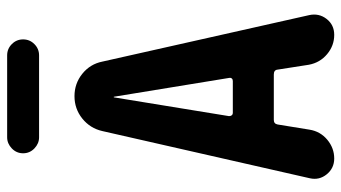

<svg xmlns="http://www.w3.org/2000/svg" viewBox="-230 -730 960 540"><g transform="rotate(-90 250.0 -460.0)"><path d="M133.8 -919.9H364.3Q382.8 -919.9 396 -906.7Q409.2 -893.6 409.2 -875Q409.2 -856.4 396 -843.3Q382.8 -830.1 364.3 -830.1H133.8Q116.2 -830.1 102.5 -843.3Q88.9 -856.4 88.9 -875Q88.9 -893.6 102.5 -906.7Q116.2 -919.9 133.8 -919.9ZM292 -285.2Q296.9 -285.2 299.3 -288.1Q301.8 -291 300.8 -295.9L248 -619.1Q248 -620.1 247.1 -620.1Q246.1 -620.1 246.1 -619.1L193.4 -295.9Q193.4 -291 195.8 -288.1Q198.2 -285.2 202.1 -285.2ZM346.7 -652.3 477.5 -70.3Q483.4 -43 466.8 -21.5Q450.2 0 421.9 0Q391.6 0 367.7 -20Q343.8 -40 337.9 -71.3L324.2 -159.2Q323.2 -169.9 310.5 -169.9H182.6Q171.9 -169.9 169.9 -159.2L155.3 -69.3Q150.4 -39.1 127 -19.5Q103.5 0 74.2 0Q46.9 0 29.8 -21Q12.7 -42 18.6 -68.4L151.4 -652.3Q159.2 -686.5 186.5 -708.5Q213.9 -730.5 249.5 -730.5Q285.2 -730.5 312.5 -708.5Q339.8 -686.5 346.7 -652.3Z"/></g></svg>

Font: Rounded-X Mgen+ 2m bold
Style: Bold
Weight: 700
Designer: [Source Han Sans]
Ryoko NISHIZUKA  (kana & ideographs); Paul D. Hunt (Latin, Greek & Cyrillic); Wenlong ZHANG  (bopomofo
Version: Version 1.059.20150602